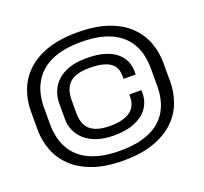

<svg xmlns="http://www.w3.org/2000/svg" viewBox="-119 -819 1031 969"><g transform="rotate(-20 396.0 -335.0)"><path d="M387 9Q483 9 550.8 -15Q618.5 -39 661.2 -79.8Q704 -120.5 724 -174Q744 -227.5 744 -285V-385.5Q744 -444.5 724 -497.5Q704 -550.5 661 -591.5Q618 -632.5 550.2 -655.8Q482.5 -679 387 -679Q293 -679 225.8 -655.8Q158.5 -632.5 115.8 -591.8Q73 -551 52.5 -498Q32 -445 32 -385.5V-285Q32 -227.5 52.2 -174.2Q72.5 -121 115.2 -80Q158 -39 225.5 -15Q293 9 387 9ZM387 -43.5Q319.5 -43.5 270.2 -57.5Q221 -71.5 188.2 -95.5Q155.5 -119.5 136.2 -150.8Q117 -182 108.8 -217.5Q100.5 -253 100.5 -289.5V-380.5Q100.5 -415 108.2 -449.8Q116 -484.5 134.8 -516.2Q153.5 -548 186 -573Q218.5 -598 268.2 -612.5Q318 -627 387 -627Q458 -627 507.8 -612.8Q557.5 -598.5 590.2 -573.8Q623 -549 641.8 -517.2Q660.5 -485.5 667.8 -450.2Q675 -415 675 -380.5V-287Q675 -253.5 667.8 -218.8Q660.5 -184 642 -152.5Q623.5 -121 591 -96.5Q558.5 -72 508.5 -57.8Q458.5 -43.5 387 -43.5ZM385.5 -126.5Q440 -126.5 479.5 -139Q519 -151.5 543.8 -172.5Q568.5 -193.5 580.5 -220.5Q592.5 -247.5 592.5 -276V-294.5H527.5V-281.5Q527.5 -271.5 525.2 -258Q523 -244.5 515 -230.5Q507 -216.5 491.5 -205Q476 -193.5 449.8 -186Q423.5 -178.5 384.5 -178.5Q337 -178.5 308.8 -189.8Q280.5 -201 267 -218.8Q253.5 -236.5 249 -257.2Q244.5 -278 244.5 -296.5V-370.5Q244.5 -390 249.5 -410.8Q254.5 -431.5 268.5 -449.8Q282.5 -468 310.5 -478.8Q338.5 -489.5 385.5 -489.5Q425 -489.5 451.5 -483Q478 -476.5 493.2 -466Q508.5 -455.5 516 -442.5Q523.5 -429.5 525.5 -416.2Q527.5 -403 527.5 -392V-378.5H592.5V-396.5Q592.5 -425.5 581 -451.5Q569.5 -477.5 544.8 -497.8Q520 -518 480.8 -529.5Q441.5 -541 385.5 -541Q332.5 -541 293.8 -527.8Q255 -514.5 230 -491.5Q205 -468.5 192.5 -437.8Q180 -407 180 -373V-288.5Q180 -257 192.5 -228Q205 -199 230 -176.2Q255 -153.5 293.8 -140Q332.5 -126.5 385.5 -126.5Z"/></g></svg>

Font: Anybody Expanded
Style: Regular
Weight: 400
Width: 7
Version: Version 1.113;gftools[0.9.25]